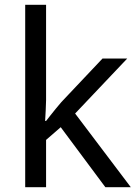

<svg xmlns="http://www.w3.org/2000/svg" viewBox="-20 -780 574 800"><path d="M172 -363Q172 -347 170.5 -321Q169 -295 168 -276H172Q178 -284 190 -299Q202 -314 214.5 -329.5Q227 -345 236 -355L407 -536H510L293 -307L525 0H419L233 -250L172 -197V0H85V-760H172Z"/></svg>

Font: Go Noto Kurrent-Regular
Style: Regular
Weight: 400
Designer: Monotype Design Team
Foundry: Monotype Imaging Inc.
Version: Version 2.012; ttfautohint (v1.8.4.7-5d5b)